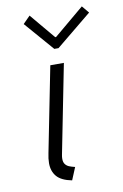

<svg xmlns="http://www.w3.org/2000/svg" viewBox="-86 -800 547 857"><g transform="rotate(-10 187.5 -371.5)"><path d="M81.5 -85.4Q81.5 -106 86.9 -130.4L163.1 -515.1H224.6L145 -112.3Q143.1 -103 143.1 -94.2Q143.1 -79.1 149.7 -70.3Q156.2 -61.5 166.5 -57.1Q176.8 -52.7 193.4 -48.8L169.9 7.8Q122.1 -1.5 101.8 -25.1Q81.5 -48.8 81.5 -85.4ZM78.1 -716.8 110.4 -749.5 206.5 -634.8H210.4L347.2 -749.5L374.5 -716.8L212.4 -584H193.4Z"/></g></svg>

Font: Reddit Sans Vanilla Light
Style: Italic
Weight: 300
Italic angle: -11.25°
Designer: Stephen Hutchings
Version: Version 1.013